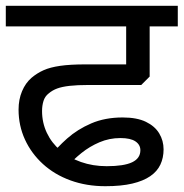

<svg xmlns="http://www.w3.org/2000/svg" viewBox="-27 -642 633 662"><path d="M336 0Q271 0 216 -20Q161 -40 121 -76.5Q81 -113 59 -161Q37 -209 37 -264Q37 -299 49 -327.5Q61 -356 82 -374Q101 -390 123.5 -400Q146 -410 180.5 -415Q215 -420 268 -420H408V-551H-7V-622H586V-551H489V-378L460 -349H279Q239 -349 213 -346Q187 -343 170.5 -337Q154 -331 141 -320Q128 -310 123 -294Q118 -278 118 -259Q118 -219 134.5 -184Q151 -149 181 -123.5Q211 -98 252 -83.5Q293 -69 341 -69Q400 -69 428.5 -82.5Q457 -96 457 -124Q457 -143 440 -154.5Q423 -166 388 -166Q350 -166 316 -151.5Q282 -137 254 -114.5Q226 -92 204 -67L144 -100Q169 -133 204.5 -164.5Q240 -196 287.5 -216.5Q335 -237 396 -237Q445 -237 476 -222Q507 -207 522 -182Q537 -157 537 -127Q537 -98 526 -74.5Q515 -51 491 -34.5Q467 -18 429 -9Q391 0 336 0Z"/></svg>

Font: hexgurmukhi15
Style: Book
Weight: 400
Designer: Jelle Bosma - Monotype Design Team
Foundry: Monotype Imaging Inc.
Version: Version 2.003